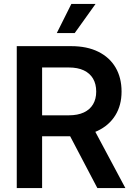

<svg xmlns="http://www.w3.org/2000/svg" viewBox="-20 -964 688 984"><path d="M65.9 0V-727.5H344.7Q426.3 -727.5 484.1 -698.7Q542 -669.9 572.5 -617.7Q603 -565.4 603 -494.6Q603 -424.8 571.3 -373.3Q539.6 -321.8 480.7 -293.7Q421.9 -265.6 339.4 -265.6H142.1V-373H332.5Q378.4 -373 409.7 -387.7Q440.9 -402.3 457 -429.7Q473.1 -457 473.1 -494.6Q473.1 -533.2 457 -560.8Q440.9 -588.4 409.7 -603.3Q378.4 -618.2 332 -618.2H195.8V0ZM479 0 306.2 -329.1H446.8L622.6 0ZM271 -794.4 345.7 -943.8H469.7L362.8 -794.4Z"/></svg>

Font: Inter 24pt SemiBold
Style: Regular
Weight: 600
Designer: Rasmus Andersson
Foundry: rsms
Version: Version 4.001;git-66647c0bb